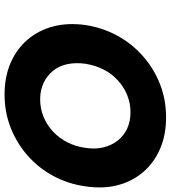

<svg xmlns="http://www.w3.org/2000/svg" viewBox="28 -784 766 863"><g transform="rotate(90 411.5 -353.0)"><path d="M406 10Q326 10 263.5 -17Q201 -44 159 -93Q117 -142 99.5 -208Q82 -274 93 -353Q105 -432 141.5 -498Q178 -564 234 -613Q290 -662 359.5 -689Q429 -716 508 -716Q587 -716 649.5 -689Q712 -662 754 -613Q796 -564 813 -498Q830 -432 818 -353Q807 -275 771 -208.5Q735 -142 679 -93Q623 -44 553.5 -17Q484 10 406 10ZM427 -150Q468 -150 505 -165Q542 -180 571.5 -207.5Q601 -235 620 -272Q639 -309 645 -353Q652 -397 643 -434Q634 -471 612.5 -498.5Q591 -526 558.5 -541Q526 -556 485 -556Q444 -556 407.5 -541Q371 -526 341 -498.5Q311 -471 292.5 -434Q274 -397 267 -353Q261 -309 269 -271.5Q277 -234 299.5 -207Q322 -180 354 -165Q386 -150 427 -150Z"/></g></svg>

Font: Lexend
Style: Bold Italic
Weight: 700
Italic angle: -8.13011°
Designer: Bonnie Shaver-Troup, Thomas Jockin
Foundry: Lexend
Version: Version 1.007